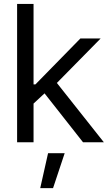

<svg xmlns="http://www.w3.org/2000/svg" viewBox="-20 -727 557 981"><path d="M144.5 -295.9H161.1L390.6 -530.3H494.1L247.1 -279.3H239.3L145.5 -192.4ZM67.4 -707H151.4V0H67.4ZM199.2 -260.7 257.8 -319.3 510.7 0H404.3ZM225.6 55.7H310.5L251 234.4H185.5Z"/></svg>

Font: Pretendard Std Variable
Style: Regular
Weight: 400
Designer: Base glyphs from Inter by Rasmus Andersson; Hangeul glyphs from Noto Sans CJK(Source Han Sans) by Jang Soo-young and Kan
Foundry: Kil Hyung-jin
Version: Version 1.309;Glyphs 3.2 (3225)